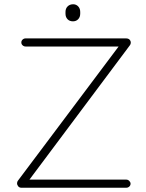

<svg xmlns="http://www.w3.org/2000/svg" viewBox="-20 -880 683 900"><path d="M592 -19Q592 -11 586 -5.5Q580 0 572 0H80Q71 0 65.5 -6.5Q60 -13 60 -21Q60 -28 64 -33L536 -662H100Q92 -662 86 -667.5Q80 -673 80 -681Q80 -689 86 -694.5Q92 -700 100 -700H570Q582 -700 587.5 -694Q593 -688 593 -680Q593 -673 589 -668L118 -38H572Q580 -38 586 -32Q592 -26 592 -19ZM287 -816V-824Q287 -840 297 -850Q307 -860 323 -860Q337 -860 346.5 -850Q356 -840 356 -824V-816Q356 -800 346.5 -790Q337 -780 322 -780Q306 -780 296.5 -790Q287 -800 287 -816Z"/></svg>

Font: Quicksand Light
Style: Regular
Weight: 300
Designer: Andrew Paglinawan
Foundry: Andrew Paglinawan
Version: Version 3.000